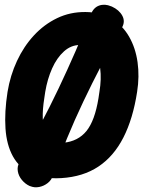

<svg xmlns="http://www.w3.org/2000/svg" viewBox="-20 -737 610 815"><path d="M108.2 53.2 105.2 52.2Q86.8 43.6 72.9 26.9Q59 10.2 55.6 -10.2Q52.2 -30.6 62.6 -47.8Q154.4 -205.2 229.1 -362.4Q303.8 -519.6 366 -676.6Q377 -705 401 -713.4Q425 -721.8 451.8 -710.2L454.8 -709.2Q485.8 -695 499.2 -670.2Q512.6 -645.4 497.4 -619.2Q408 -462.2 333.6 -305.6Q259.2 -149 204.6 8.4Q198.8 27.2 182.5 40Q166.2 52.8 146.3 56.7Q126.4 60.6 108.2 53.2ZM562 -347Q544.6 -233.2 503.8 -153.3Q463 -73.4 397.8 -30Q332.6 13.4 240.6 19Q162.6 23.6 111.9 -0.8Q61.2 -25.2 34.6 -73.7Q8 -122.2 3.3 -191.6Q-1.4 -261 12 -347Q23.4 -416.6 52.1 -478.3Q80.8 -540 124 -586.7Q167.2 -633.4 222.5 -660Q277.8 -686.6 343 -686Q407.6 -685.4 453.9 -657.5Q500.2 -629.6 527.8 -581.7Q555.4 -533.8 563.9 -473.1Q572.4 -412.4 562 -347ZM168 -320Q152.6 -223.6 173 -174.4Q193.4 -125.2 249.4 -131Q311.6 -137.2 347.1 -181Q382.6 -224.8 398 -320L402 -347Q411.2 -401.8 405.2 -446.8Q399.2 -491.8 378.1 -518.9Q357 -546 319.2 -546Q281.8 -546 251.6 -518.9Q221.4 -491.8 201.3 -446.8Q181.2 -401.8 172 -347Z"/></svg>

Font: Winky Sans
Style: Italic
Weight: 400
Italic angle: -8.97852°
Designer: Simon Atzbach
Foundry: typofactur
Version: Version 1.205